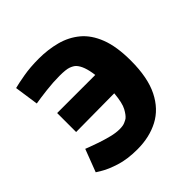

<svg xmlns="http://www.w3.org/2000/svg" viewBox="-165 -734 880 880"><g transform="rotate(-45 275.5 -294.0)"><path d="M237 13Q315 13 375 -18.5Q435 -50 469 -118Q503 -186 503 -296Q503 -387 480 -446.5Q457 -506 416.5 -539.5Q376 -573 323 -587Q270 -601 211 -601Q155 -601 109.5 -593Q64 -585 42 -579L59 -462Q88 -467 134.5 -472.5Q181 -478 222 -478Q264 -478 281.5 -471.5Q299 -465 308 -456Q333 -430 341 -365H94V-242L343 -244Q338 -186 324 -160.5Q310 -135 297 -125Q291 -121 278.5 -115.5Q266 -110 244 -110Q220 -110 190.5 -117.5Q161 -125 133 -134.5Q105 -144 87 -151Q69 -158 69 -158L27 -48Q27 -48 52.5 -32.5Q78 -17 125 -2Q172 13 237 13Z"/></g></svg>

Font: Ruda SemiBold
Style: Bold
Weight: 900
Designer: Mariela Monsalve and Angelina Sanchez
Foundry: Mariela Monsalve and Angelina Sanchez
Version: Version 2.000